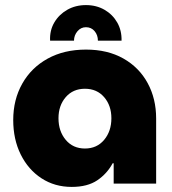

<svg xmlns="http://www.w3.org/2000/svg" viewBox="-20 -722 675 755"><path d="M262 13Q195 13 143 -21Q91 -55 61.5 -114.5Q32 -174 32 -250Q32 -330 67.5 -393Q103 -456 167.5 -491.5Q232 -527 318 -527Q403 -527 465 -492Q527 -457 560.5 -395.5Q594 -334 594 -256V0H427V-80H423Q401 -39 362.5 -13Q324 13 262 13ZM314 -138Q361 -138 389.5 -172Q418 -206 418 -257Q418 -307 389.5 -340Q361 -373 314 -373Q267 -373 238.5 -340Q210 -307 210 -257Q210 -206 238.5 -172Q267 -138 314 -138ZM318 -702Q277 -702 244.5 -683.5Q212 -665 193.5 -633.5Q175 -602 177 -562H271Q271 -583 284.5 -599Q298 -615 318 -615Q339 -615 352 -599.5Q365 -584 365 -562H458Q459 -602 441 -633.5Q423 -665 391 -683.5Q359 -702 318 -702Z"/></svg>

Font: MuseoModerno ExtraBold
Style: Regular
Weight: 800
Designer: Pablo Cosgaya, Héctor Gatti, Marcela Romero, and the Authors of The MuseoModerno Project.
Foundry: Omnibus-Type Team
Version: Version 1.001